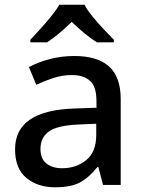

<svg xmlns="http://www.w3.org/2000/svg" viewBox="-20 -786 611 816"><path d="M296 -548Q394 -548 443.5 -503.5Q493 -459 493 -365V0H418L398 -76H394Q358 -31 319.5 -10.5Q281 10 213 10Q141 10 92.5 -29.5Q44 -69 44 -152Q44 -234 107 -277.5Q170 -321 299 -325L390 -328V-356Q390 -418 362.5 -442.5Q335 -467 286 -467Q245 -467 207 -454.5Q169 -442 134 -426L103 -501Q140 -521 190 -534.5Q240 -548 296 -548ZM316 -257Q223 -253 187.5 -227Q152 -201 152 -153Q152 -111 177.5 -91Q203 -71 243 -71Q305 -71 347 -106Q389 -141 389 -212V-260ZM339 -766Q351 -743 373.5 -715.5Q396 -688 420.5 -662Q445 -636 464 -617V-606H392Q366 -622 339 -644.5Q312 -667 285 -693Q258 -667 232 -645Q206 -623 180 -606H109V-617Q128 -637 151.5 -663Q175 -689 197 -716Q219 -743 232 -766Z"/></svg>

Font: Noto Sans Syriac Medium
Style: Regular
Weight: 500
Designer: Patrick Giasson and the Monotype Design Team
Foundry: Monotype Imaging Inc.
Version: Version 3.000; ttfautohint (v1.8.4.7-5d5b)